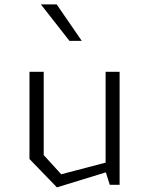

<svg xmlns="http://www.w3.org/2000/svg" viewBox="-20 -818 660 850"><path d="M173.5 -500H110.5V-114L232 11.5L448.5 -55L466 0H509.5V-500H447.5V-98L251 -46.5L173.5 -131.5ZM161 -798.5 287.5 -637H342L231 -798.5Z"/></svg>

Font: Monaspace Krypton ExtraLight
Style: Regular
Weight: 200
Designer: Riley Cran & the Lettermatic Team
Foundry: Lettermatic
Version: Version 1.101 (Monaspace Krypton)